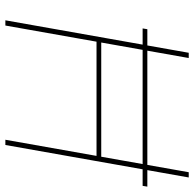

<svg xmlns="http://www.w3.org/2000/svg" viewBox="-24 -716 740 733"><g transform="rotate(90 346.5 -350.0)"><path d="M89 -524 92 -542H693L690 -524ZM514 0 638 -700H658L534 0ZM58 0 182 -700H202L78 0ZM126 -348 129 -366H595L592 -348Z"/></g></svg>

Font: DM Sans 28pt Thin
Style: Italic
Weight: 250
Italic angle: -10°
Version: Version 4.004;gftools[0.9.30]